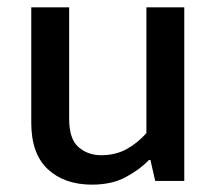

<svg xmlns="http://www.w3.org/2000/svg" viewBox="-20 -492 586 522"><path d="M378 -472H481V0H402L389 -57H385Q360 -31 322 -10.5Q284 10 230 10Q155 10 110 -32Q65 -74 65 -158V-472H168V-169Q168 -114 193.5 -92Q219 -70 255 -70Q294 -70 324 -86.5Q354 -103 378 -130Z"/></svg>

Font: Mukta Mahee Medium
Style: Regular
Weight: 500
Designer: Shuchita Grover, Noopur Datye, Girish Dalvi, Yashodeep Gholap
Foundry: Ek Type
Version: Version 2.538;PS 1.000;hotconv 16.6.51;makeotf.lib2.5.65220;